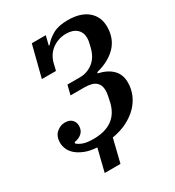

<svg xmlns="http://www.w3.org/2000/svg" viewBox="-205 -828 1007 1107"><g transform="rotate(-30 298.5 -275.0)"><path d="M200 11Q153 8 120.5 -5Q88 -18 67 -36Q46 -54 36.5 -76Q27 -98 27 -119Q27 -162 52.5 -184.5Q78 -207 108 -207Q140 -207 155.5 -190.5Q171 -174 171 -151Q171 -120 151.5 -102.5Q132 -85 102 -81L100 -73Q115 -59 139.5 -50.5Q164 -42 206 -42Q360 -42 393 -173Q398 -195 402 -215.5Q406 -236 406 -250Q406 -286 383.5 -306Q361 -326 306 -326H216L232 -389H315Q364 -389 402.5 -419Q441 -449 455 -508Q465 -544 465 -565Q465 -603 440 -625Q415 -647 370 -647Q343 -647 319 -638.5Q295 -630 276 -615.5Q257 -601 244 -580.5Q231 -560 225 -536L214 -490H120L173 -698H266L251 -637H256Q282 -669 320 -689.5Q358 -710 418 -710Q503 -710 550 -670.5Q597 -631 597 -564Q597 -486 549 -436Q501 -386 417 -365L415 -358Q476 -344 508 -311Q540 -278 540 -226Q540 -184 524 -146Q508 -108 478 -77.5Q448 -47 404.5 -25Q361 -3 306 6L268 160H163Z"/></g></svg>

Font: IBM Plex Serif SemiBold
Style: Italic
Weight: 600
Italic angle: -14°
Designer: Mike Abbink, Paul van der Laan, Pieter van Rosmalen
Foundry: Bold Monday
Version: Version 2.5